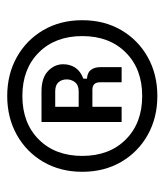

<svg xmlns="http://www.w3.org/2000/svg" viewBox="18 -772 456 532"><g transform="rotate(-90 246.0 -506.0)"><path d="M36 -506Q36 -567 63.5 -614Q91 -661 138.5 -687.5Q186 -714 246 -714Q306 -714 353.5 -687.5Q401 -661 428.5 -614Q456 -567 456 -506Q456 -445 428.5 -398Q401 -351 353.5 -324.5Q306 -298 246 -298Q186 -298 138.5 -324.5Q91 -351 63.5 -398Q36 -445 36 -506ZM412 -506Q412 -581 366.5 -626.5Q321 -672 246 -672Q171 -672 125.5 -626.5Q80 -581 80 -506Q80 -431 125.5 -385.5Q171 -340 246 -340Q321 -340 366.5 -385.5Q412 -431 412 -506ZM174 -397V-619H259Q296 -619 315 -601Q334 -583 334 -559Q334 -540 324.5 -525.5Q315 -511 294 -503V-493Q311 -492 318.5 -482Q326 -472 326 -455V-397H284V-457Q284 -478 263 -478H216V-397ZM216 -516H259Q276 -516 284 -526Q292 -536 292 -549Q292 -563 284 -572Q276 -581 259 -581H216Z"/></g></svg>

Font: Space Grotesk Frontify
Style: Bold
Weight: 700
Designer: Florian Karsten
Version: Version 2.000